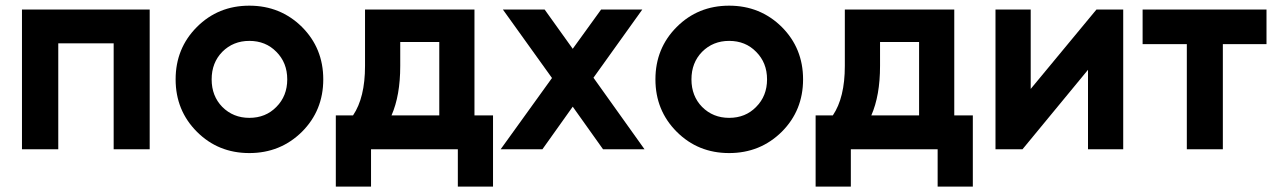

<svg xmlns="http://www.w3.org/2000/svg" viewBox="-20 -534 4561 687"><path d="M515.6 -500Q515.6 -375 515.6 0Q483.4 0 386.7 0Q386.7 -94.7 386.7 -378.9Q336.9 -378.9 188.5 -378.9Q188.5 -284.2 188.5 0Q155.3 0 58.6 0Q58.6 -125 58.6 -500Q172.9 -500 515.6 -500Z M872.1 13.7Q760.7 13.7 684.6 -62.5Q608.4 -138.7 608.4 -250Q608.4 -361.3 684.6 -437.5Q760.7 -513.7 872.1 -513.7Q983.4 -513.7 1060.5 -437.5Q1136.7 -361.3 1136.7 -250Q1136.7 -138.7 1060.5 -62.5Q983.4 13.7 872.1 13.7ZM872.1 -112.3Q930.7 -112.3 968.8 -151.4Q1007.8 -190.4 1007.8 -250Q1007.8 -309.6 968.8 -348.6Q930.7 -387.7 872.1 -387.7Q814.5 -387.7 775.4 -348.6Q737.3 -309.6 737.3 -250Q737.3 -190.4 775.4 -151.4Q814.5 -112.3 872.1 -112.3Z M1677.7 -121.1Q1694.3 -121.1 1744.1 -121.1Q1744.1 -57.6 1744.1 133.8Q1712.9 133.8 1618.2 133.8Q1618.2 100.6 1618.2 0Q1540 0 1307.6 0Q1307.6 33.2 1307.6 133.8Q1276.4 133.8 1181.6 133.8Q1181.6 70.3 1181.6 -121.1Q1197.3 -121.1 1243.2 -121.1Q1286.1 -184.6 1286.1 -297.9Q1286.1 -365.2 1286.1 -500Q1383.8 -500 1677.7 -500Q1677.7 -405.3 1677.7 -121.1ZM1380.9 -121.1Q1423.8 -121.1 1551.8 -121.1Q1551.8 -186.5 1551.8 -383.8Q1516.6 -383.8 1412.1 -383.8Q1412.1 -362.3 1412.1 -297.9Q1412.1 -192.4 1380.9 -121.1Z M2286.1 0Q2249 0 2137.7 0Q2110.4 -38.1 2029.3 -152.3Q2002 -114.3 1920.9 0Q1883.8 0 1771.5 0Q1817.4 -63.5 1955.1 -254.9Q1911.1 -316.4 1779.3 -500Q1816.4 -500 1928.7 -500Q1954.1 -464.8 2029.3 -359.4Q2054.7 -394.5 2130.9 -500Q2168 -500 2278.3 -500Q2234.4 -439.5 2103.5 -255.9Q2149.4 -192.4 2286.1 0Z M2588.9 13.7Q2477.5 13.7 2401.4 -62.5Q2325.2 -138.7 2325.2 -250Q2325.2 -361.3 2401.4 -437.5Q2477.5 -513.7 2588.9 -513.7Q2700.2 -513.7 2777.3 -437.5Q2853.5 -361.3 2853.5 -250Q2853.5 -138.7 2777.3 -62.5Q2700.2 13.7 2588.9 13.7ZM2588.9 -112.3Q2647.5 -112.3 2685.5 -151.4Q2724.6 -190.4 2724.6 -250Q2724.6 -309.6 2685.5 -348.6Q2647.5 -387.7 2588.9 -387.7Q2531.2 -387.7 2492.2 -348.6Q2454.1 -309.6 2454.1 -250Q2454.1 -190.4 2492.2 -151.4Q2531.2 -112.3 2588.9 -112.3Z M3394.5 -121.1Q3411.1 -121.1 3460.9 -121.1Q3460.9 -57.6 3460.9 133.8Q3429.7 133.8 3335 133.8Q3335 100.6 3335 0Q3256.8 0 3024.4 0Q3024.4 33.2 3024.4 133.8Q2993.2 133.8 2898.4 133.8Q2898.4 70.3 2898.4 -121.1Q2914.1 -121.1 2960 -121.1Q3002.9 -184.6 3002.9 -297.9Q3002.9 -365.2 3002.9 -500Q3100.6 -500 3394.5 -500Q3394.5 -405.3 3394.5 -121.1ZM3097.7 -121.1Q3140.6 -121.1 3268.6 -121.1Q3268.6 -186.5 3268.6 -383.8Q3233.4 -383.8 3128.9 -383.8Q3128.9 -362.3 3128.9 -297.9Q3128.9 -192.4 3097.7 -121.1Z M3903.3 -500Q3927.7 -500 3999 -500Q3999 -375 3999 0Q3967.8 0 3873 0Q3873 -71.3 3873 -284.2Q3814.5 -212.9 3638.7 0Q3614.3 0 3542 0Q3542 -125 3542 -500Q3574.2 -500 3668 -500Q3668 -428.7 3668 -215.8Q3727.5 -287.1 3903.3 -500Z M4511.7 -500Q4511.7 -468.8 4511.7 -376Q4472.7 -376 4355.5 -376Q4355.5 -282.2 4355.5 0Q4323.2 0 4226.6 0Q4226.6 -93.8 4226.6 -376Q4187.5 -376 4068.4 -376Q4068.4 -407.2 4068.4 -500Q4179.7 -500 4511.7 -500Z"/></svg>

Font: LeFont
Style: Regular
Weight: 700
Designer: Leryon MEDIA
Version: Version 1.0